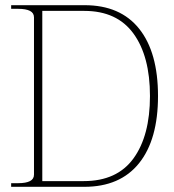

<svg xmlns="http://www.w3.org/2000/svg" viewBox="-20 -720 669 740"><path d="M23 -14H50Q80 -14 95.5 -22Q111 -30 111 -47V-653Q111 -670 95.5 -678Q80 -686 50 -686H23V-700H306Q444 -700 516.5 -609Q589 -518 589 -350Q589 -182 516 -91Q443 0 305 0H23ZM303 -22Q431 -22 494.5 -109.5Q558 -197 558 -350Q558 -503 494.5 -590.5Q431 -678 305 -678H143V-22Z"/></svg>

Font: Taviraj Thin
Style: Regular
Weight: 100
Designer: Katatrad Team
Foundry: CadsonDemak
Version: Version 1.030